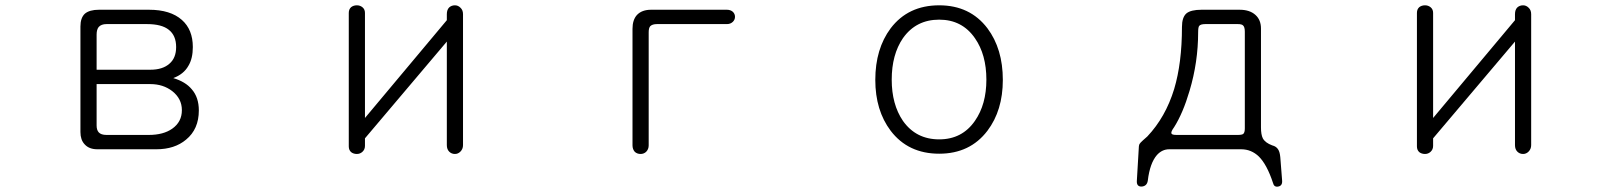

<svg xmlns="http://www.w3.org/2000/svg" viewBox="-20 -559 6040 719"><path d="M350.6 -522.5Q315.4 -522.5 297.9 -507.8Q281.2 -492.2 281.2 -460V-64.5Q281.2 -35.2 296.9 -18.6Q313.5 0 344.7 0H565.4Q633.8 0 676.8 -36.1Q724.6 -75.2 724.6 -145.5Q724.6 -194.3 698.2 -224.6Q674.8 -252.9 628.9 -266.6Q668 -281.2 685.5 -312.5Q702.1 -339.8 702.1 -382.8Q702.1 -448.2 661.1 -484.4Q618.2 -522.5 538.1 -522.5ZM341.8 -244.1H543Q590.8 -244.1 625 -217.8Q661.1 -189.5 661.1 -146.5Q661.1 -102.5 625 -77.1Q591.8 -53.7 537.1 -53.7H378.9Q358.4 -53.7 349.6 -63.5Q341.8 -72.3 341.8 -88.9ZM341.8 -297.9V-429.7Q341.8 -448.2 349.6 -458Q359.4 -468.8 378.9 -468.8H530.3Q585.9 -468.8 612.3 -447.3Q639.6 -425.8 639.6 -382.8Q639.6 -341.8 614.3 -320.3Q588.9 -297.9 543 -297.9Z M1713.9 -505.9Q1713.9 -521.5 1704.1 -530.3Q1695.3 -539.1 1683.6 -539.1Q1670.9 -539.1 1662.1 -531.2Q1653.3 -522.5 1653.3 -505.9V-483.4L1346.7 -117.2V-510.7Q1346.7 -524.4 1336.9 -532.2Q1328.1 -539.1 1316.4 -539.1Q1303.7 -539.1 1294.9 -532.2Q1286.1 -524.4 1286.1 -510.7V-10.7Q1286.1 2.9 1294.9 10.7Q1303.7 17.6 1316.4 17.6Q1328.1 17.6 1336.9 9.8Q1346.7 1 1346.7 -12.7V-41L1653.3 -403.3V-15.6Q1653.3 0 1662.1 8.8Q1670.9 17.6 1683.6 17.6Q1695.3 17.6 1704.1 8.8Q1713.9 -1 1713.9 -15.6Z M2418 -522.5Q2383.8 -522.5 2365.2 -502.9Q2348.6 -484.4 2348.6 -451.2V-14.6Q2348.6 0 2357.4 9.8Q2366.2 17.6 2378.9 17.6Q2390.6 17.6 2399.4 9.8Q2409.2 0 2409.2 -14.6V-438.5Q2409.2 -454.1 2415 -460.9Q2422.9 -468.8 2440.4 -468.8H2702.1Q2715.8 -468.8 2724.6 -477.5Q2732.4 -485.4 2732.4 -496.1Q2732.4 -506.8 2724.6 -514.6Q2715.8 -522.5 2702.1 -522.5Z M3497.1 -539.1Q3380.9 -539.1 3315.4 -453.1Q3257.8 -376 3257.8 -259.8Q3257.8 -145.5 3315.4 -69.3Q3380.9 16.6 3497.1 16.6Q3612.3 16.6 3677.7 -69.3Q3735.4 -145.5 3735.4 -259.8Q3735.4 -376 3677.7 -453.1Q3612.3 -539.1 3497.1 -539.1ZM3497.1 -485.4Q3583 -485.4 3630.9 -416Q3673.8 -354.5 3673.8 -260.7Q3673.8 -168 3630.9 -106.4Q3583 -37.1 3497.1 -37.1Q3410.2 -37.1 3361.3 -106.4Q3319.3 -168 3319.3 -260.7Q3319.3 -354.5 3361.3 -416Q3410.2 -485.4 3497.1 -485.4Z M4615.2 -468.8Q4629.9 -468.8 4634.8 -463.9Q4641.6 -458 4641.6 -440.4V-78.1Q4641.6 -62.5 4635.7 -57.6Q4630.9 -53.7 4615.2 -53.7H4386.7Q4369.1 -53.7 4367.2 -58.6Q4363.3 -64.5 4377 -83Q4410.2 -135.7 4434.6 -218.8Q4466.8 -326.2 4466.8 -438.5Q4466.8 -457 4470.7 -461.9Q4475.6 -468.8 4494.1 -468.8ZM4479.5 -522.5Q4439.5 -522.5 4422.9 -508.8Q4406.2 -494.1 4406.2 -458Q4406.2 -323.2 4377 -225.6Q4344.7 -120.1 4276.4 -47.9L4259.8 -33.2Q4250 -24.4 4247.1 -19.5Q4244.1 -12.7 4244.1 2L4237.3 117.2Q4235.4 140.6 4255.9 139.6Q4275.4 137.7 4278.3 117.2Q4286.1 51.8 4312.5 21.5Q4332 0 4358.4 0H4627.9Q4666 0 4694.3 27.3Q4724.6 57.6 4747.1 126Q4751 142.6 4766.6 139.6Q4783.2 136.7 4781.2 116.2L4774.4 29.3Q4772.5 9.8 4766.6 1Q4759.8 -10.7 4744.1 -14.6Q4717.8 -24.4 4709 -41Q4702.1 -54.7 4702.1 -82V-452.1Q4702.1 -484.4 4681.6 -502.9Q4660.2 -522.5 4622.1 -522.5Z M5713.9 -505.9Q5713.9 -521.5 5704.1 -530.3Q5695.3 -539.1 5683.6 -539.1Q5670.9 -539.1 5662.1 -531.2Q5653.3 -522.5 5653.3 -505.9V-483.4L5346.7 -117.2V-510.7Q5346.7 -524.4 5336.9 -532.2Q5328.1 -539.1 5316.4 -539.1Q5303.7 -539.1 5294.9 -532.2Q5286.1 -524.4 5286.1 -510.7V-10.7Q5286.1 2.9 5294.9 10.7Q5303.7 17.6 5316.4 17.6Q5328.1 17.6 5336.9 9.8Q5346.7 1 5346.7 -12.7V-41L5653.3 -403.3V-15.6Q5653.3 0 5662.1 8.8Q5670.9 17.6 5683.6 17.6Q5695.3 17.6 5704.1 8.8Q5713.9 -1 5713.9 -15.6Z"/></svg>

Font: GulimChe
Style: Regular
Weight: 400
Monospace: yes
Version: Version 2.21